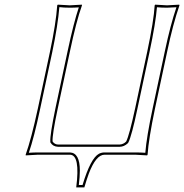

<svg xmlns="http://www.w3.org/2000/svg" viewBox="-20 -668 795 829"><path d="M282.2 0H144Q144 0 91.3 2.9L90.8 0Q115.2 -68.8 143.6 -200.2L195.8 -444.8Q221.7 -567.4 227.1 -645L229.5 -647.9Q231.4 -647.9 281.2 -645Q281.2 -645 333.5 -647.9L334 -645Q309.6 -577.6 281.7 -444.8L229.5 -200.2Q205.1 -85.4 207 -57.1Q215.8 -44.4 230.5 -43.9H496.6Q513.2 -44.9 524.9 -57.1Q538.6 -85 563.5 -200.2L615.7 -444.8Q644 -578.6 647.9 -645L649.9 -647.9Q651.9 -647.9 701.2 -645Q701.2 -645 753.9 -647.9L754.9 -645Q727.1 -565.4 701.7 -444.8L649.4 -200.2Q621.6 -67.4 617.2 0L615.2 2.9Q613.3 2.9 564 0H431.2Q394.5 0 363.3 82Q354 107.4 344.2 141.1H309.1Q327.1 1 282.2 0ZM282.2 -9.8Q324.7 -7.8 324.7 68.4Q324.7 95.2 320.3 130.9H336.4Q371.1 15.1 407.7 -4.4Q418.9 -9.8 431.2 -9.8H564Q588.4 -9.8 607.4 -8.3Q612.8 -76.7 639.6 -202.1L691.9 -447.3Q715.8 -560.5 741.7 -636.7Q722.2 -635.3 701.2 -634.8Q676.3 -634.8 657.7 -636.7Q652.3 -569.3 625.5 -442.9L573.2 -197.8Q548.8 -82 534.2 -52.7L533.2 -51.3L532.2 -49.8Q515.6 -34.2 496.6 -34.2H230.5Q208.5 -35.2 198.2 -52.2L197.3 -54.2V-56.2Q195.3 -85 219.7 -202.1L272 -447.3Q298.3 -570.8 320.3 -636.2Q301.8 -634.8 281.2 -634.8Q255.9 -634.8 236.3 -637.2Q230 -559.6 205.6 -442.9L153.3 -197.8Q127.4 -75.2 104.5 -8.3Q123.5 -9.8 144 -9.8Z"/></svg>

Font: Linux Biolinum Outline O
Style: Italic
Weight: 400
Italic angle: -12°
Designer: Philipp H. Poll
Foundry: Philipp H. Poll
Version: Version 0.6.2